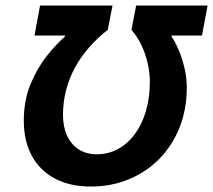

<svg xmlns="http://www.w3.org/2000/svg" viewBox="-20 -672 781 704"><path d="M741.1 -651.8 720.6 -541.7H608.9V-537.7Q621.5 -520.3 634.4 -490.3Q647.3 -460.3 656.1 -424.1Q664.9 -387.8 664.9 -351.5Q664.9 -271.1 638.3 -204.4Q611.7 -137.8 564 -89.3Q516.3 -40.9 452.1 -14.5Q387.8 12 313.2 12Q237 12 181.8 -17Q126.7 -46.1 97 -100.3Q67.3 -154.6 67.3 -229.1Q67.3 -303.8 91.8 -363Q116.2 -422.3 151.1 -466.2Q186 -510.1 217.9 -537.7V-541.7H106.5L126.9 -651.8H392.6L375.1 -562.5Q336.6 -532.4 305.9 -497.2Q275.2 -462 254 -422.6Q232.9 -383.1 221.9 -339.9Q211 -296.6 211 -250.8Q211 -207.3 225.7 -175Q240.5 -142.7 268.2 -124.5Q295.9 -106.3 335.3 -106.3Q376.6 -106.3 412.2 -125.4Q447.8 -144.5 474.1 -179.9Q500.4 -215.4 514.9 -264.1Q529.4 -312.8 529.4 -372.2Q529.4 -406.4 521.1 -441.8Q512.8 -477.1 497.6 -508.4Q482.4 -539.7 462 -562.5L479.2 -651.8Z"/></svg>

Font: Source Sans 3 VF
Style: Italic
Weight: 200
Italic angle: -11°
Designer: Paul D. Hunt
Foundry: Adobe Systems Incorporated
Version: Version 3.042;hotconv 1.0.118;makeotfexe 2.5.65603